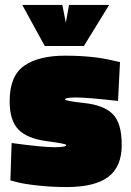

<svg xmlns="http://www.w3.org/2000/svg" viewBox="-20 -743 529 776"><path d="M457 -335Q333 -349 288 -349Q243 -349 243 -341Q243 -335 321.5 -326.5Q400 -318 436 -281.5Q472 -245 472 -157Q472 -69 417.5 -28Q363 13 250 13Q187 13 130 6.5Q73 0 48 -7L22 -14L27 -165Q151 -148 199.5 -148Q248 -148 248 -157Q248 -162 169 -172.5Q90 -183 54.5 -219.5Q19 -256 19 -334Q19 -436 77.5 -477Q136 -518 243 -518Q357 -518 438 -498L465 -492ZM161 -557 70 -723H232L246 -651L259 -723H421L319 -557Z"/></svg>

Font: Titillium Web Black
Style: Regular
Weight: 900
Version: Version 1.002;PS 35.000;hotconv 1.0.70;makeotf.lib2.5.55311